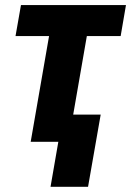

<svg xmlns="http://www.w3.org/2000/svg" viewBox="-20 -548 507 742"><path d="M336.4 -528.3 244.6 0H98.6L190.4 -528.3ZM466.8 -528.3 446.3 -408.7H40L61 -528.3ZM369.1 -105 320.3 173.8H175.3L223.6 -105Z"/></svg>

Font: Roboto Condensed ExtraBold
Style: Italic
Weight: 800
Italic angle: -12°
Designer: Christian Robertson
Foundry: Google
Version: Version 3.008; 2023